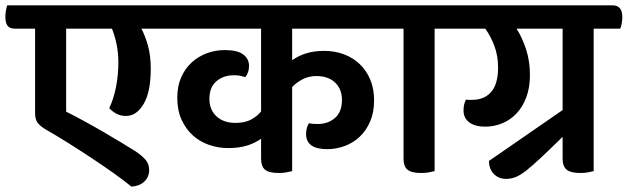

<svg xmlns="http://www.w3.org/2000/svg" viewBox="-56 -635 2344 717"><path d="M472 -528Q486 -502 496.5 -464.5Q507 -427 507 -378Q507 -292 480.5 -247Q454 -202 415 -202Q394 -202 378.5 -210.5Q363 -219 352 -231Q369 -267 377.5 -311.5Q386 -356 386 -401Q386 -439 379 -471.5Q372 -504 362 -528H191V-218Q221 -203 256 -184Q291 -165 325.5 -145Q360 -125 391.5 -106Q423 -87 447 -72Q473 -55 487 -39Q501 -23 501 0Q501 26 483 43Q465 60 435 62Q407 39 369 12Q331 -15 288 -43.5Q245 -72 200.5 -100Q156 -128 114 -152Q94 -164 84.5 -176.5Q75 -189 75 -214V-528H0Q-20 -528 -28 -539Q-36 -550 -36 -573Q-36 -582 -34 -594.5Q-32 -607 -29 -615H562Q582 -615 590 -604Q598 -593 598 -571Q598 -562 596 -549Q594 -536 591 -528Z M1035 -528V-410Q1057 -426 1086.5 -435.5Q1116 -445 1155 -445Q1195 -445 1229 -432Q1263 -419 1288 -395Q1313 -371 1327 -337Q1341 -303 1341 -260Q1341 -216 1326.5 -182Q1312 -148 1288 -125Q1264 -102 1232 -90Q1200 -78 1166 -78Q1087 -78 1087 -135Q1087 -147 1090 -157.5Q1093 -168 1098 -175Q1105 -173 1114 -172.5Q1123 -172 1131 -172Q1169 -172 1195 -194.5Q1221 -217 1221 -262Q1221 -302 1195.5 -326.5Q1170 -351 1125 -351Q1097 -351 1074 -339Q1051 -327 1035 -310V4Q1026 6 1014 8.5Q1002 11 986 11Q948 11 933.5 -1.5Q919 -14 919 -42V-117Q897 -101 867 -91.5Q837 -82 796 -82Q759 -82 724.5 -94Q690 -106 664 -129.5Q638 -153 622 -188Q606 -223 606 -270Q606 -313 620.5 -346Q635 -379 659.5 -401.5Q684 -424 716 -436Q748 -448 783 -448Q831 -448 852.5 -431.5Q874 -415 874 -389Q874 -364 860 -347Q850 -350 841 -352Q832 -354 818 -354Q778 -354 752 -331.5Q726 -309 726 -266Q726 -225 752.5 -200.5Q779 -176 824 -176Q859 -176 882.5 -189Q906 -202 919 -219V-528H567Q531 -528 531 -573Q531 -582 533 -594.5Q535 -607 539 -615H1369Q1405 -615 1405 -571Q1405 -562 1403 -549Q1401 -536 1397 -528Z M1567 -528V4Q1558 6 1546 8.5Q1534 11 1517 11Q1480 11 1465.5 -1.5Q1451 -14 1451 -42V-528H1376Q1356 -528 1348 -539Q1340 -550 1340 -573Q1340 -582 1342 -594.5Q1344 -607 1347 -615H1639Q1675 -615 1675 -571Q1675 -562 1672.5 -549Q1670 -536 1667 -528Z M2045 -224V-528H1873Q1894 -495 1908.5 -451Q1923 -407 1923 -355Q1923 -308 1909.5 -272Q1896 -236 1873 -211.5Q1850 -187 1819.5 -174.5Q1789 -162 1756 -162Q1718 -162 1696.5 -178Q1675 -194 1675 -222Q1675 -234 1677 -243.5Q1679 -253 1684 -263Q1689 -262 1694.5 -262Q1700 -262 1705 -262Q1733 -262 1752 -271.5Q1771 -281 1782.5 -297Q1794 -313 1799 -335Q1804 -357 1804 -383Q1804 -427 1790 -464Q1776 -501 1756 -528H1646Q1610 -528 1610 -573Q1610 -582 1612 -594.5Q1614 -607 1618 -615H2232Q2268 -615 2268 -571Q2268 -562 2266 -549Q2264 -536 2260 -528H2161V4Q2153 6 2140.5 8.5Q2128 11 2112 11Q2075 11 2060 -1.5Q2045 -14 2045 -42V-124Q1996 -76 1963.5 -45.5Q1931 -15 1908.5 2.5Q1886 20 1869 26.5Q1852 33 1834 33Q1806 33 1788 14.5Q1770 -4 1770 -34Z"/></svg>

Font: Baloo 2 SemiBold
Style: Regular
Weight: 600
Designer: Sarang Kulkarni and Ek Type
Foundry: Ek Type
Version: Version 1.640;hotconv 1.0.111;makeotfexe 2.5.65597; ttfautoh